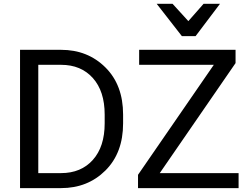

<svg xmlns="http://www.w3.org/2000/svg" viewBox="-20 -967 1290 987"><path d="M83 0V-710.9H293.9Q430.7 -710.9 521.7 -620.6Q612.8 -530.3 612.8 -377.9V-333Q612.8 -180.7 521.7 -90.3Q430.7 0 293.9 0ZM176.8 -77.1H293.9Q396.5 -77.1 457.3 -145Q518.1 -212.9 518.1 -333V-377.9Q518.1 -498 457.3 -565.9Q396.5 -633.8 293.9 -633.8H176.8ZM689.5 0V-68.4L1079.1 -633.8H695.3V-710.9H1190.9V-642.6L801.3 -77.1H1206.5V0ZM915 -781.2 785.6 -947.3H867.2L948.2 -858.4L1026.4 -947.3H1110.8L985.4 -781.2Z"/></svg>

Font: RobotoFlex
Style: Regular
Weight: 400
Designer: Berlow after Robertson
Foundry: Google
Version: Version 2.136